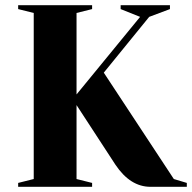

<svg xmlns="http://www.w3.org/2000/svg" viewBox="-20 -720 740 740"><path d="M650 -30 700 -15V0H560Q482 0 425 -85L275 -315V-30L335 -15V0H50V-15L110 -30V-670L50 -685V-700H335V-685L275 -670V-356L520 -655L445 -685V-700H635V-685L555 -655L380 -440Z"/></svg>

Font: Yeseva One
Style: Regular
Weight: 400
Designer: Jovanny Lemonad
Foundry: Jovanny Lemonad
Version: Version 2.000